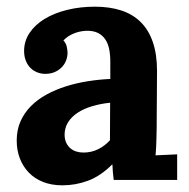

<svg xmlns="http://www.w3.org/2000/svg" viewBox="-20 -536 564 572"><path d="M308.1 -230Q279.8 -227.1 254.9 -219.7Q230 -212.4 211.7 -200.4Q193.4 -188.5 182.9 -171.9Q172.4 -155.3 172.4 -133.8Q172.9 -119.6 177.7 -109.9Q182.6 -100.1 190.2 -93.8Q197.8 -87.4 207.8 -84.5Q217.8 -81.5 228.5 -81.5Q252 -81.5 272 -91.3Q292 -101.1 307.6 -118.2ZM51.8 -384.3Q51.8 -413.6 68.1 -438Q84.5 -462.4 113 -479.7Q141.6 -497.1 180.2 -506.6Q218.8 -516.1 262.7 -516.1Q306.6 -516.1 341.1 -504.9Q375.5 -493.7 399.2 -470.2Q422.9 -446.8 435.3 -410.6Q447.8 -374.5 447.8 -324.7Q447.8 -299.3 447.5 -280Q447.3 -260.7 447.3 -242.9Q447.3 -225.1 447 -205.6Q446.8 -186 446.8 -160.6Q446.8 -153.3 446.5 -143.1Q446.3 -132.8 446 -121.1Q445.8 -109.4 445.1 -96.9Q444.3 -84.5 443.4 -73.2L507.8 -76.2V0H318.8Q316.9 -14.2 316.2 -23.7Q315.4 -33.2 314.9 -45.9H314Q279.8 -11.7 242.7 2.2Q205.6 16.1 166 16.1Q133.8 16.1 108.4 6.1Q83 -3.9 65.7 -22Q48.3 -40 39.1 -64.2Q29.8 -88.4 29.8 -117.2Q29.8 -148.9 41 -174.3Q52.2 -199.7 72 -219.7Q91.8 -239.7 118.7 -254.4Q145.5 -269 176.5 -278.8Q207.5 -288.6 241.2 -293.9Q274.9 -299.3 308.6 -300.8V-353Q308.6 -373 305.2 -389.9Q301.8 -406.7 293.5 -418.9Q285.2 -431.2 271.5 -438Q257.8 -444.8 237.3 -444.3Q216.8 -443.4 199.2 -436Q181.6 -428.7 168.9 -415.5Q176.8 -407.2 179 -396.5Q181.2 -385.7 181.2 -378.4Q181.2 -367.7 177.2 -356.7Q173.3 -345.7 165 -336.7Q156.7 -327.6 144 -321.8Q131.3 -315.9 113.8 -315.9Q99.1 -316.4 87.4 -322Q75.7 -327.6 67.9 -336.7Q60.1 -345.7 55.9 -357.9Q51.8 -370.1 51.8 -384.3Z"/></svg>

Font: DimaBanoo
Style: Bold
Weight: 800
Designer: R.Balvardi
Foundry: R.Balvardi
Version: Version 1.0.0-alpha3